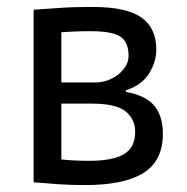

<svg xmlns="http://www.w3.org/2000/svg" viewBox="-20 -527 539 554"><path d="M77 -499Q112 -501 150.5 -504Q189 -507 246 -507Q345 -507 388 -476.5Q431 -446 431 -384Q431 -349 410.5 -315.5Q390 -282 343 -266V-262Q402 -251 426 -221Q450 -191 450 -141Q450 -63 394 -28Q338 7 226 7Q184 7 148 4.5Q112 2 77 -1ZM157 -67Q176 -65 194.5 -64Q213 -63 238 -63Q305 -63 337.5 -82Q370 -101 370 -147Q370 -183 342.5 -205.5Q315 -228 245 -228H157ZM255 -289Q273 -289 290 -295Q307 -301 320.5 -311.5Q334 -322 342.5 -336Q351 -350 351 -366Q351 -406 327 -421.5Q303 -437 243 -437Q211 -437 192.5 -436Q174 -435 157 -434V-289Z"/></svg>

Font: PTSans
Style: Regular
Weight: 400
Designer: A.Korolkova, O.Umpeleva, V.Yefimov
Foundry: ParaType Ltd
Version: Version 2.003W OFL